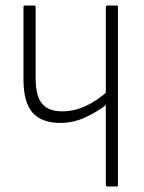

<svg xmlns="http://www.w3.org/2000/svg" viewBox="-20 -675 520 695"><path d="M198 -230Q132 -230 98.5 -266.5Q65 -303 65 -388V-649Q65 -655 70 -655H103Q109 -655 109 -649V-393Q109 -327 132.5 -299.5Q156 -272 205 -272Q248 -272 289.5 -291Q331 -310 370 -345V-300Q331 -269 287.5 -249.5Q244 -230 198 -230ZM369 0Q363 0 363 -6V-649Q363 -655 369 -655H402Q407 -655 407 -649V-6Q407 0 402 0Z"/></svg>

Font: Sofia Sans Condensed Light
Style: Regular
Weight: 300
Designer: Botio Nikoltchev, Ani Petrova
Foundry: lettersoup
Version: Version 4.101